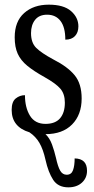

<svg xmlns="http://www.w3.org/2000/svg" viewBox="-20 -565 401 823"><path d="M273 238Q229 238 208 206Q187 174 175 120Q165 75 149 47.5Q133 20 106 2Q69 -9 49.5 -33Q30 -57 30 -94Q30 -129 47.5 -143Q65 -157 87 -157Q87 -104 108.5 -69Q130 -34 175 -34Q217 -34 237.5 -58Q258 -82 258 -125Q258 -162 239 -184.5Q220 -207 170 -235Q125 -260 97 -283Q69 -306 56 -334.5Q43 -363 43 -405Q43 -473 83.5 -509Q124 -545 189 -545Q253 -545 284.5 -517.5Q316 -490 316 -452Q316 -426 301.5 -410.5Q287 -395 260 -395Q260 -448 239.5 -475Q219 -502 182 -502Q148 -502 130.5 -480Q113 -458 113 -423Q113 -382 135 -360Q157 -338 209 -310Q270 -279 300 -242.5Q330 -206 330 -143Q330 -73 289 -31.5Q248 10 175 10Q193 27 203 54.5Q213 82 220 112Q228 149 238 166.5Q248 184 266 184Q286 184 293 164.5Q300 145 300 114Q353 115 353 167Q353 198 331 218Q309 238 273 238Z"/></svg>

Font: Noto Serif ExtraCondensed
Style: Regular
Weight: 400
Width: 2
Designer: Monotype Design Team
Foundry: Monotype Imaging Inc.
Version: Version 2.015